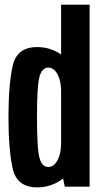

<svg xmlns="http://www.w3.org/2000/svg" viewBox="-20 -805 433 828"><path d="M259.5 0 252 -35Q203 3 140 3Q52.5 3 34.5 -79Q16.5 -161 16.5 -300Q16.5 -439 34.5 -520.5Q52.5 -602 140 -602Q197.5 -602 243.5 -570V-785H366.5V0ZM243.5 -183V-416Q242.5 -458 228 -484.5Q212.5 -513.5 188 -513.5Q162 -513.5 150.8 -476Q139.5 -438.5 139.5 -299.5Q139.5 -159.5 150.8 -122.2Q162 -85 188 -85Q212.5 -85 228 -114Q242.5 -140 243.5 -183Z"/></svg>

Font: Anybody Condensed SemiBold
Style: Regular
Weight: 600
Width: 3
Designer: Tyler Finck
Foundry: Etcetera Type Company
Version: Version 1.010; ttfautohint (v1.8.3) -l 8 -r 50 -G 200 -x 14 